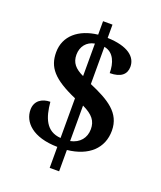

<svg xmlns="http://www.w3.org/2000/svg" viewBox="-152 -857 867 1032"><g transform="rotate(20 281.5 -340.5)"><path d="M257 -41V79H311V-43C432 -56 503 -122 503 -223C503 -325 423 -372 311 -420V-633C367 -623 386 -567 386 -510C450 -510 479 -537 479 -580C479 -636 429 -680 311 -684V-760H257V-683C150 -671 77 -611 77 -517C77 -432 120 -379 257 -319V-92C172 -98 147 -168 139 -256C92 -256 53 -231 53 -180C53 -110 114 -43 257 -41ZM257 -632V-446C208 -469 184 -496 184 -542C184 -589 212 -624 257 -632ZM311 -94V-297C372 -268 394 -238 394 -192C394 -142 364 -105 311 -94Z"/></g></svg>

Font: Noto Serif Lao SemiBold
Style: Regular
Weight: 600
Designer: Monotype Design Team
Foundry: Monotype Imaging Inc.
Version: Version 2.003